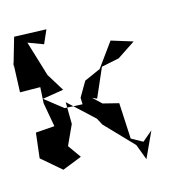

<svg xmlns="http://www.w3.org/2000/svg" viewBox="-125 -678 745 817"><g transform="rotate(-15 247.5 -269.5)"><path d="M264 -257 284 -248 339 -374 417 -390 497 -443 403 -472 327 -367 255 -335 217 -270 218 -241 140 -245 61 -307 154 -322 106 -400 59 -555 126 -530 152 -589 11 -594 -26 -466 -21 -488 -26 -359 63 -358 59 -288 78 -182 -5 -176 -18 -66 67 7 153 -27 112 -85 152 -172 151 -268 261 -166 277 -136 394 -14 420 55 472 -58 427 -20 378 -47 370 -205 282 -227 318 -206Z"/></g></svg>

Font: Charger Distortion
Style: 2
Weight: 400
Designer: Jasper
Foundry: Cannot Into Space Fonts
Version: Version 0.98